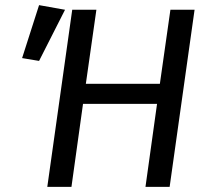

<svg xmlns="http://www.w3.org/2000/svg" viewBox="-20 -727 816 747"><path d="M66 -501 132 -707 233 -689 132 -490ZM258 0H164L261 -689H355L314 -401H602L643 -689H737L640 0H546L591 -323H303Z"/></svg>

Font: Fira Sans Variable
Style: Italic
Weight: 397
Italic angle: -8°
Designer: Carrois Corporate & Edenspiekermann AG
Foundry: Carrois Corporate GbR & Edenspiekermann AG
Version: Version 4.202